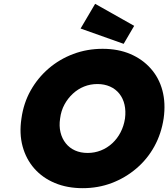

<svg xmlns="http://www.w3.org/2000/svg" viewBox="-20 -973 879 1003"><path d="M412 10Q331 10 266.5 -17Q202 -44 159 -93Q116 -142 98 -208.5Q80 -275 92 -354Q103 -434 140 -500Q177 -566 234 -615Q291 -664 363 -691Q435 -718 516 -718Q597 -718 660.5 -691Q724 -664 767.5 -615Q811 -566 828.5 -500Q846 -434 835 -355Q823 -275 786.5 -208.5Q750 -142 692.5 -93Q635 -44 564 -17Q493 10 412 10ZM438 -174Q474 -174 507 -187Q540 -200 566.5 -224.5Q593 -249 610 -282Q627 -315 633 -354Q638 -393 630.5 -426Q623 -459 603.5 -483.5Q584 -508 554.5 -521Q525 -534 489 -534Q452 -534 419.5 -521Q387 -508 360.5 -483.5Q334 -459 316.5 -426.5Q299 -394 294 -354Q288 -315 296 -282Q304 -249 323.5 -224.5Q343 -200 372 -187Q401 -174 438 -174ZM626 -744 401 -824 477 -953 681 -838Z"/></svg>

Font: Lexend ExtBd
Style: Italic
Weight: 800
Italic angle: -8.13011°
Designer: Bonnie Shaver-Troup, Thomas Jockin
Foundry: Lexend
Version: Version 1.007